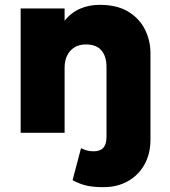

<svg xmlns="http://www.w3.org/2000/svg" viewBox="-20 -550 703 795"><path d="M408.5 225Q366.5 225 338.2 218.5Q310 212 280.5 196L315.5 63.5Q328 70 340.5 73.2Q353 76.5 368 76.5Q395 76.5 408 61.8Q421 47 421 17V-273Q421 -316.5 400 -341.2Q379 -366 335.5 -366Q308 -366 288.2 -353.8Q268.5 -341.5 258 -320Q247.5 -298.5 247.5 -270V0H65.5V-515H247.5V-464Q275 -498.5 312.2 -514.2Q349.5 -530 392 -530Q465 -530 511.5 -501.5Q558 -473 580.5 -427.2Q603 -381.5 603 -330V28Q603 86.5 578.5 130.8Q554 175 510 200Q466 225 408.5 225Z"/></svg>

Font: Geologica Roman ExtraBold
Style: Regular
Weight: 800
Designer: Sindre Bremnes, Frode Helland
Foundry: Monokrom Skriftforlag AS
Version: Version 1.010;gftools[0.9.28]